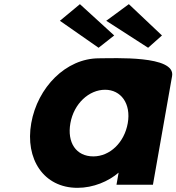

<svg xmlns="http://www.w3.org/2000/svg" viewBox="-20 -887 847 922"><path d="M318 -295.3C334.6 -389.6 407.4 -456 484.6 -456C560.7 -456 610.1 -389.6 593.5 -295.3C577.1 -202.4 507.7 -136 428.2 -136C345.2 -136 301.6 -202.4 318 -295.3ZM806.4 -521.9C823.5 -621.9 528.6 -607 455.4 -607C296.3 -607 160.3 -467.2 130 -295.4C99.7 -123.6 189.3 15 352.1 15C428.2 15 501 -16 549.6 -58L539.4 0H714.4ZM757.8 -716.7 598.8 -867 490.1 -787.2 691.3 -657.6ZM528.4 -716.7 363.8 -867 267.7 -787.2 453.4 -657.6Z"/></svg>

Font: Hussar Wysoki
Style: Obl
Weight: 700
Foundry: Cannot Into Space Fonts
Version: Version 0.92